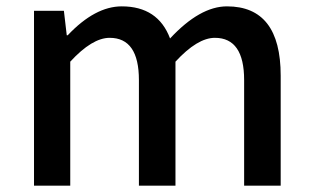

<svg xmlns="http://www.w3.org/2000/svg" viewBox="-20 -584 982 604"><path d="M87 -550H181L190 -473H193Q279 -564 363 -564Q477 -564 515 -463Q609 -564 694 -564Q863 -564 863 -346V0H748V-332Q748 -465 656 -465Q601 -465 532 -390V0H417V-332Q417 -465 325 -465Q270 -465 201 -390V0H87Z"/></svg>

Font: Noto Sans S Chinese Medium
Style: Regular
Weight: 500
Designer: Ryoko NISHIZUKA  (kana & ideographs); Paul D. Hunt (Latin, Greek & Cyrillic); Wenlong ZHANG  (bopomofo); Sandoll Communi
Foundry: Adobe Systems Incorporated
Version: Version 1.000;PS 1;hotconv 1.0.78;makeotf.lib2.5.61930